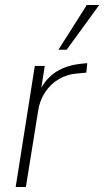

<svg xmlns="http://www.w3.org/2000/svg" viewBox="-20 -752 419 772"><path d="M43 0 120 -487H160L144 -386H139Q165 -438 207 -464Q249 -490 309 -496L331 -498L327 -460L286 -456Q249 -453 216 -433.5Q183 -414 161 -380.5Q139 -347 133 -304L84 0ZM215 -552 329 -732H379L248 -552Z"/></svg>

Font: Nunito Sans 10pt Condensed ExtraLight
Style: Italic
Weight: 250
Width: 3
Italic angle: -9°
Designer: Vernon Adams
Foundry: Vernon Adams
Version: Version 3.101;gftools[0.9.27]